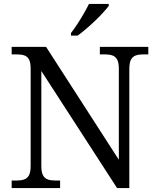

<svg xmlns="http://www.w3.org/2000/svg" viewBox="-20 -951 799 971"><path d="M39 0V-38H65Q87 -38 102.5 -43.5Q118 -49 126.5 -64.5Q135 -80 135 -113V-604Q135 -635 126.5 -650.5Q118 -666 102.5 -671Q87 -676 65 -676H39V-714H213L581 -143V-604Q581 -635 572 -650.5Q563 -666 547.5 -671Q532 -676 511 -676H485V-714H730V-676H704Q682 -676 666.5 -670.5Q651 -665 642.5 -649.5Q634 -634 634 -601V0H572L189 -592V-113Q189 -80 197.5 -64.5Q206 -49 221.5 -43.5Q237 -38 259 -38H284V0ZM339 -784Q354 -803 371 -829Q388 -855 403.5 -882Q419 -909 430 -931H530V-921Q520 -908 502 -888Q484 -868 461 -846Q438 -824 415 -804.5Q392 -785 373 -771H339Z"/></svg>

Font: Noto Serif Hentaigana EL
Style: Regular
Weight: 400
Designer: Kazuhiro Yamada
Foundry: nipponia
Version: Version 1.000